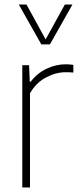

<svg xmlns="http://www.w3.org/2000/svg" viewBox="-20 -828 350 848"><path d="M78.5 0V-540H108.5L111.5 -467H115.5Q144 -504.5 185.2 -524.2Q226.5 -544 269.5 -544Q288.5 -544 304 -541.5V-507.5Q295 -508.5 287.2 -508.8Q279.5 -509 269 -509Q227 -509 183 -485.8Q139 -462.5 112.5 -416V0ZM162.5 -632 63 -808H97L181.5 -654L266.5 -808H300L200.5 -632Z"/></svg>

Font: Encode Sans SemiCondensed SemiCondensed Thin
Style: Regular
Weight: 100
Width: 4
Designer: Multiple Designers
Foundry: Impallari Type
Version: Version 3.000; ttfautohint (v1.8.3) -l 8 -r 50 -G 200 -x 14 